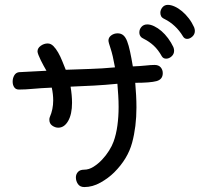

<svg xmlns="http://www.w3.org/2000/svg" viewBox="-20 -631 845 777"><path d="M56.6 -268.6Q43.9 -268.6 37.6 -277.8Q31.2 -287.1 31.2 -300.8Q31.2 -314.5 37.6 -325.7Q43.9 -336.9 56.6 -338.9L168 -344.7Q163.1 -353.5 156.7 -364.7Q150.4 -376 145 -387.2Q139.6 -398.4 135.7 -408.2Q131.8 -418 131.8 -422.9Q131.8 -436.5 145 -445.8Q158.2 -455.1 172.9 -455.1Q185.5 -455.1 195.8 -444.8Q206.1 -434.6 215.3 -418.5Q224.6 -402.3 231.9 -383.8Q239.3 -365.2 246.1 -348.6Q299.8 -350.6 346.2 -352.1Q392.6 -353.5 445.3 -358.4Q436.5 -408.2 427.7 -434.1Q418.9 -460 418.9 -466.8Q418.9 -479.5 430.2 -487.8Q441.4 -496.1 456.1 -496.1Q469.7 -496.1 479 -488.3Q488.3 -480.5 494.6 -463.9Q501 -447.3 506.3 -422.4Q511.7 -397.5 517.6 -362.3Q545.9 -363.3 568.4 -365.7Q590.8 -368.2 605.5 -368.2Q622.1 -368.2 630.4 -358.4Q638.7 -348.6 638.7 -335Q638.7 -309.6 613.3 -302.7Q587.9 -295.9 527.3 -295.9Q529.3 -270.5 530.8 -245.6Q532.2 -220.7 532.2 -196.3Q532.2 -118.2 514.6 -53.2Q497.1 11.7 442.4 66.4Q418.9 89.8 386.7 107.9Q354.5 126 321.3 126Q303.7 126 295.4 113.8Q287.1 101.6 287.1 86.9Q287.1 74.2 295.4 64.9Q303.7 55.7 320.3 55.7Q339.8 55.7 358.4 43.9Q377 32.2 393.1 15.1Q409.2 -2 421.4 -21.5Q433.6 -41 439.5 -57.6Q450.2 -86.9 455.1 -123Q460 -159.2 460 -198.2Q460 -221.7 458.5 -245.1Q457 -268.6 455.1 -292Q405.3 -287.1 360.8 -284.7Q316.4 -282.2 265.6 -280.3Q271.5 -245.1 271.5 -214.8Q271.5 -168.9 255.9 -141.6Q240.2 -114.3 215.8 -114.3Q203.1 -114.3 191.4 -122.6Q179.7 -130.9 179.7 -146.5Q179.7 -153.3 181.6 -157.2Q195.3 -188.5 195.3 -224.6Q195.3 -250 189.5 -276.4Q144.5 -274.4 113.3 -271.5Q82 -268.6 56.6 -268.6ZM562.5 -473.6Q543.9 -481.4 543.9 -500Q543.9 -512.7 552.7 -522.5Q561.5 -532.2 576.2 -532.2Q588.9 -532.2 604 -524.9Q619.1 -517.6 633.3 -505.4Q647.5 -493.2 660.2 -476.1Q672.9 -459 681.6 -440.4Q684.6 -432.6 684.6 -425.8Q684.6 -412.1 674.3 -402.8Q664.1 -393.6 652.3 -393.6Q640.6 -393.6 634.8 -403.3Q620.1 -429.7 602.1 -446.3Q584 -462.9 562.5 -473.6ZM646.5 -553.7Q635.7 -558.6 632.3 -564.9Q628.9 -571.3 628.9 -579.1Q628.9 -590.8 637.2 -601.1Q645.5 -611.3 659.2 -611.3Q671.9 -611.3 687 -604.5Q702.1 -597.7 716.8 -585.4Q731.4 -573.2 744.1 -556.6Q756.8 -540 765.6 -520.5Q768.6 -512.7 768.6 -505.9Q768.6 -492.2 758.3 -482.9Q748 -473.6 737.3 -473.6Q726.6 -473.6 720.7 -483.4Q706.1 -507.8 687 -525.4Q668 -543 646.5 -553.7Z"/></svg>

Font: Hi Melody
Style: Regular
Weight: 400
Designer: YoonDesign Inc.
Foundry: YoonDesign Inc.
Version: Version 3.00